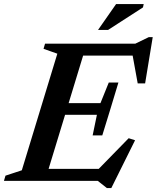

<svg xmlns="http://www.w3.org/2000/svg" viewBox="-44 -891 773 946"><path d="M238.5 -626.5 170.5 -650.5 178 -676H383.5L177.5 0H-24.5L-17 -25.5L63.5 -52ZM605.5 -639.5 627 -617H296L315 -676H623L689 -708H708.5L671 -480H634.5ZM482.5 35.5 437.5 0H108L127.5 -59H473.5L421.5 -37.5L590 -210L621.5 -200L504.5 35.5ZM460 -224H412.5L433.5 -325.5H207.5L225 -383H451L492 -484.5H539.5L500 -354ZM439 -743.5 528 -871H664L660.5 -854.5L488.5 -743.5Z"/></svg>

Font: Newsreader 16pt 16pt SemiBold
Style: Italic
Weight: 600
Italic angle: -17°
Version: Version 1.003